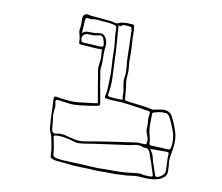

<svg xmlns="http://www.w3.org/2000/svg" viewBox="-85 -885 1171 1011"><g transform="rotate(10 500.0 -379.5)"><path d="M559 -694Q560 -669 562 -644.5Q564 -620 563 -596Q562 -571 565.5 -546.5Q569 -522 565 -496Q563 -475 567 -454.5Q571 -434 572 -413Q572 -404 573 -395.5Q574 -387 575 -378Q576 -368 587 -367Q622 -362 657 -358.5Q692 -355 726 -347Q732 -346 739 -349Q750 -351 760.5 -353Q771 -355 782 -356Q819 -358 834 -328Q852 -293 864 -256Q876 -219 871 -177Q869 -154 864 -131Q859 -108 861 -85Q863 -75 863 -65Q863 -55 864 -45Q866 -22 850.5 -8.5Q835 5 815 10Q795 15 774 15.5Q753 16 732 14Q705 11 677.5 15.5Q650 20 622 20Q605 21 587.5 21.5Q570 22 552 21Q538 20 523.5 21Q509 22 494 21Q452 18 410 17.5Q368 17 326 11Q311 9 296 8.5Q281 8 267 5Q250 1 245.5 -3Q241 -7 241 -24Q240 -47 236 -69Q232 -91 227 -113Q224 -125 218.5 -136Q213 -147 212 -160Q212 -174 210 -188.5Q208 -203 208 -217Q207 -241 206.5 -264.5Q206 -288 204 -312Q204 -322 208 -324.5Q212 -327 221 -325Q254 -319 287 -316.5Q320 -314 354 -319Q372 -322 390.5 -323.5Q409 -325 428 -328Q436 -329 437 -331.5Q438 -334 436 -341Q429 -379 422.5 -418Q416 -457 410 -495Q406 -513 409 -530.5Q412 -548 413 -566Q413 -577 411.5 -587.5Q410 -598 411 -608Q412 -613 404 -613Q380 -612 355.5 -614.5Q331 -617 306 -618Q290 -619 287.5 -621.5Q285 -624 285 -639Q285 -652 281 -664Q278 -674 276.5 -685Q275 -696 278 -707Q280 -718 279.5 -730Q279 -742 279 -754Q279 -769 287.5 -776.5Q296 -784 310 -780Q327 -776 345 -775.5Q363 -775 381 -772Q398 -770 416.5 -769Q435 -768 451 -763Q463 -759 472 -764Q481 -769 491 -770Q505 -772 518 -772Q531 -772 544 -771Q555 -771 556 -759Q559 -743 558.5 -727Q558 -711 559 -694ZM291 -679Q304 -690 316 -691Q328 -692 341 -691Q353 -690 369 -693Q380 -695 391.5 -694.5Q403 -694 411 -685Q429 -664 426 -633Q422 -603 423.5 -572.5Q425 -542 421 -512Q420 -501 423 -488Q426 -475 428 -460.5Q430 -446 432 -432Q437 -407 441.5 -382.5Q446 -358 450 -333Q451 -327 450 -323Q449 -319 441 -317Q419 -312 395.5 -309Q372 -306 349 -303Q337 -302 324.5 -301Q312 -300 299 -301Q281 -303 263 -305.5Q245 -308 228 -310Q216 -312 216 -300Q218 -291 219.5 -281.5Q221 -272 219 -263Q215 -235 219 -207.5Q223 -180 225 -152Q226 -142 232.5 -137Q239 -132 249 -134Q274 -140 298 -134Q322 -128 345 -122Q372 -116 397 -119Q414 -121 432 -124.5Q450 -128 467 -131Q518 -139 568.5 -146.5Q619 -154 669 -161Q685 -164 700 -161Q721 -159 725.5 -162Q730 -165 729 -186Q729 -190 728 -193.5Q727 -197 726 -200Q722 -211 718 -222Q714 -233 715 -243Q717 -262 714.5 -281Q712 -300 716 -319Q718 -326 715 -331.5Q712 -337 701 -337Q695 -337 689 -338.5Q683 -340 676 -341Q637 -346 598.5 -352Q560 -358 521 -358Q511 -358 501.5 -359Q492 -360 482 -361Q478 -362 472.5 -363.5Q467 -365 469 -373Q475 -394 475.5 -415Q476 -436 477 -458Q479 -496 476 -533.5Q473 -571 473 -609Q473 -641 468.5 -672.5Q464 -704 465 -735Q465 -747 453 -751Q431 -757 408.5 -758Q386 -759 363 -762Q350 -764 337.5 -761Q325 -758 312 -762Q303 -764 299.5 -759.5Q296 -755 295 -749Q294 -733 293.5 -716Q293 -699 291 -679ZM475 -754Q475 -750 474.5 -747.5Q474 -745 475 -742Q478 -699 481.5 -656Q485 -613 486 -570Q488 -524 490 -478.5Q492 -433 484 -388Q483 -384 484 -379.5Q485 -375 492 -374Q508 -372 524 -371Q540 -370 556 -370Q565 -370 563 -375Q560 -385 560.5 -394.5Q561 -404 560 -414Q557 -433 553.5 -451.5Q550 -470 553 -489Q557 -515 554 -541Q551 -567 550 -592Q549 -627 548.5 -662.5Q548 -698 546 -733Q545 -750 542.5 -753.5Q540 -757 523 -758Q514 -759 504 -759Q494 -759 488 -752Q482 -747 480.5 -750Q479 -753 475 -754ZM397 -626Q411 -627 413.5 -629.5Q416 -632 414 -644Q413 -649 412 -654Q411 -659 409 -664Q405 -678 398 -682Q391 -686 377 -682Q354 -676 330 -679Q311 -681 300 -668.5Q289 -656 296 -639Q298 -631 307 -631Q330 -630 352.5 -629Q375 -628 397 -626ZM787 -157V-158Q801 -157 814.5 -156.5Q828 -156 841 -155Q857 -153 858 -168Q860 -176 860 -181Q864 -219 852 -253Q840 -287 824 -319Q820 -327 814 -333.5Q808 -340 797 -341Q781 -343 765.5 -340Q750 -337 734 -332Q729 -330 729 -324Q728 -296 728 -267Q728 -238 736 -210Q738 -202 740 -193Q742 -184 742 -175Q740 -158 757 -159Q765 -159 772.5 -158.5Q780 -158 787 -157ZM539 6Q577 6 608.5 5.5Q640 5 671 1Q688 -1 705 -3Q722 -5 739 0Q747 1 756.5 1.5Q766 2 775 2Q785 2 787.5 -1Q790 -4 787 -13Q780 -32 774.5 -51.5Q769 -71 761 -90Q757 -101 753.5 -113.5Q750 -126 742 -135Q734 -144 715 -142Q714 -142 714 -142.5Q714 -143 714 -143Q689 -154 666 -147Q650 -143 632.5 -140.5Q615 -138 598 -136Q552 -129 505 -123Q458 -117 411 -109Q397 -107 382.5 -105.5Q368 -104 353 -108Q328 -116 302 -121Q276 -126 249 -124Q243 -123 241 -121.5Q239 -120 240 -113Q244 -91 248.5 -69.5Q253 -48 254 -25Q255 -12 272 -7Q293 -3 314.5 -2Q336 -1 358 0Q405 1 451.5 4.5Q498 8 539 6ZM807 -2Q821 -1 836 -13Q851 -25 852 -38Q853 -62 851 -85.5Q849 -109 851 -132Q852 -141 842 -141H752Q752 -139 753 -138Q758 -130 763.5 -121.5Q769 -113 771 -103Q776 -79 784.5 -56.5Q793 -34 800 -11Q802 -3 807 -2Z"/></g></svg>

Font: Rock 3D
Style: Regular
Weight: 400
Version: Version 1.000